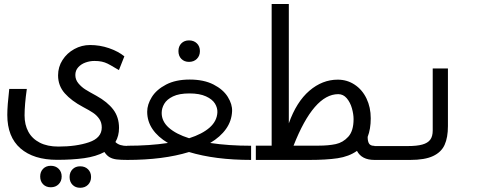

<svg xmlns="http://www.w3.org/2000/svg" viewBox="-20 -778 2440 934"><path d="M15.5 -219Q15.5 -263 25 -345.5H110.5Q99.5 -268.5 99.5 -216.5Q99.5 -171 118 -137Q136.5 -103 173.5 -84Q210.5 -65 264 -65Q351 -65 413 -86Q475 -107 475 -158Q475 -182 463 -199.5Q451 -217 433.2 -229Q415.5 -241 384 -257.5Q327.5 -287.5 295 -324.2Q262.5 -361 262.5 -411.5Q262.5 -452.5 284.2 -486.2Q306 -520 341.8 -539.5Q377.5 -559 418 -559Q465.5 -559 510 -543.8Q554.5 -528.5 585 -504L558.5 -437L540.5 -447.5Q516.5 -462 503.2 -468.5Q490 -475 475.2 -478.2Q460.5 -481.5 439 -481.5Q417.5 -481.5 396.2 -474Q375 -466.5 360.8 -451Q346.5 -435.5 346.5 -413Q346.5 -390.5 361.2 -372.8Q376 -355 394.5 -343.2Q413 -331.5 449 -312Q503 -282 531 -245Q559 -208 559 -155.5Q559 -117 541.5 -87Q551.5 -77 566 -72.5Q580.5 -68 601.5 -68V0Q567 0 547.2 -2.5Q527.5 -5 513.2 -13.2Q499 -21.5 488 -38.5Q447 -16.5 389.2 -8.5Q331.5 -0.5 258 -0.5Q143.5 -0.5 79.5 -56.2Q15.5 -112 15.5 -219ZM175.5 80.5Q175.5 57.5 189.8 43Q204 28.5 227 28.5Q250.5 28.5 265.2 43Q280 57.5 280 80.5Q280 103.5 265.2 118.2Q250.5 133 227 133Q204 133 189.8 118.5Q175.5 104 175.5 80.5ZM318.5 83Q318.5 60 332.8 45.5Q347 31 370 31Q393.5 31 408.2 45.5Q423 60 423 83Q423 106 408.2 120.8Q393.5 135.5 370 135.5Q347 135.5 332.8 121Q318.5 106.5 318.5 83Z M797 -82.5Q748 -111.5 722 -149.8Q696 -188 696 -234.5Q696 -269.5 718.5 -305.8Q741 -342 787.8 -366.5Q834.5 -391 903 -391Q971.5 -391 1018.8 -366.8Q1066 -342.5 1088.2 -306.5Q1110.5 -270.5 1109 -237Q1107 -189.5 1079.5 -150.8Q1052 -112 1002.5 -82.5Q1092 -69 1201.5 -69V0Q1026.5 0 899.5 -38.5Q774.5 0 598.5 0V-69Q708 -69 797 -82.5ZM900 -105.5Q964 -126 999.8 -157.5Q1035.5 -189 1037.5 -231.5Q1038.5 -253 1025.8 -274Q1013 -295 982 -309.2Q951 -323.5 901.5 -323.5Q851.5 -323.5 821.5 -309Q791.5 -294.5 779 -273Q766.5 -251.5 766.5 -228.5Q766.5 -187.5 801.5 -156.5Q836.5 -125.5 900 -105.5ZM848 -529.5Q848 -552.5 862.2 -567Q876.5 -581.5 899.5 -581.5Q923 -581.5 937.8 -567Q952.5 -552.5 952.5 -529.5Q952.5 -506.5 937.8 -491.8Q923 -477 899.5 -477Q876.5 -477 862.2 -491.5Q848 -506 848 -529.5Z M1224.5 -69.5H1301.5V-758.5H1385V-178Q1422 -282.5 1485 -336.5Q1548 -390.5 1623 -390.5Q1668.5 -390.5 1705.2 -366.2Q1742 -342 1762.8 -299Q1783.5 -256 1783.5 -202.5Q1783.5 -150.5 1768.5 -112Q1768.5 -90 1775.5 -79.2Q1782.5 -68.5 1801.5 -68.5V0Q1739.5 0 1716.5 -44Q1677.5 -16.5 1622.2 -8.2Q1567 0 1486 0H1224.5ZM1530 -69.5Q1578 -69.5 1613.2 -77Q1648.5 -84.5 1674.2 -112.8Q1700 -141 1700 -198.5Q1700 -222.5 1692 -251Q1684 -279.5 1667 -299.8Q1650 -320 1625.5 -320Q1506.5 -320 1408 -69.5H1514.5Z M1800 -67.5H1964Q2008 -67.5 2034.2 -74.8Q2060.5 -82 2072.8 -98.2Q2085 -114.5 2085 -143V-445H2159V-164.5Q2159 -109 2142.8 -73.2Q2126.5 -37.5 2086.5 -18.8Q2046.5 0 1975.5 0H1800Z"/></svg>

Font: JuliaMono
Style: Italic
Weight: 400
Italic angle: -9°
Monospace: yes
Designer: cormullion
Foundry: corm
Version: Version 0.057; ttfautohint (v1.8.4)